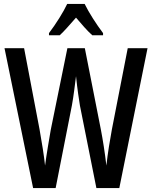

<svg xmlns="http://www.w3.org/2000/svg" viewBox="-20 -960 776 980"><path d="M412 -940H323C304 -899 265 -837 230 -791V-780H285C308 -801 338 -836 368 -870C397 -836 424 -804 451 -780H506V-791C472 -836 434 -895 412 -940ZM733 -714H632L551 -299C541 -245 530 -179 523 -115C515 -183 505 -246 495 -298L413 -714H324L239 -297C230 -244 218 -176 210 -115C205 -163 194 -232 182 -299L103 -714H3L149 0H264L347 -422C356 -470 362 -526 368 -571C375 -503 383 -452 388 -421L472 0H589Z"/></svg>

Font: Noto Sans Armenian ExtraCondensed Medium
Style: Regular
Weight: 500
Width: 2
Designer: Monotype Design Team
Foundry: Monotype Imaging Inc.
Version: Version 2.008